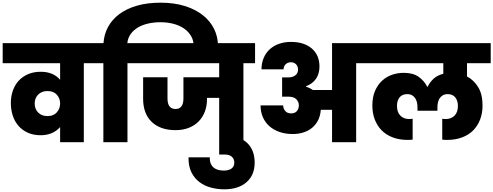

<svg xmlns="http://www.w3.org/2000/svg" viewBox="-34 -1062 3685 1434"><path d="M321 -195Q366 -195 390.5 -223Q415 -251 415 -289Q415 -327 390.5 -354.5Q366 -382 321 -382Q277 -382 251 -355.5Q225 -329 225 -289Q225 -248 251 -221.5Q277 -195 321 -195ZM592 -590V0H415V-113Q390 -84 353 -68Q316 -52 270 -52Q216 -52 174.5 -70.5Q133 -89 104.5 -121.5Q76 -154 61.5 -198Q47 -242 47 -293Q47 -342 62 -385Q77 -428 105.5 -459Q134 -490 175.5 -508Q217 -526 270 -526Q364 -526 415 -466V-590H-14V-740H678V-590Z M918 0H738V-590H650V-740H739Q743 -805 773 -860.5Q803 -916 857 -956.5Q911 -997 988.5 -1019.5Q1066 -1042 1165 -1042Q1267 -1042 1346.5 -1017Q1426 -992 1481 -948.5Q1536 -905 1565 -846Q1594 -787 1594 -718V-701H1413V-715Q1413 -759 1393 -793Q1373 -827 1339 -850Q1305 -873 1260 -884.5Q1215 -896 1165 -896Q1117 -896 1074 -886.5Q1031 -877 997.5 -857.5Q964 -838 942.5 -808.5Q921 -779 917 -740H1005V-590H918Z M977 -740H1871V-590H1784V0H1603V-331H1512V-322Q1512 -271 1496 -228.5Q1480 -186 1449.5 -155Q1419 -124 1375.5 -107Q1332 -90 1277 -90Q1217 -90 1171.5 -107Q1126 -124 1095.5 -155Q1065 -186 1050 -228.5Q1035 -271 1035 -322V-485H1217V-327Q1217 -248 1277 -248Q1336 -248 1336 -327V-485H1603V-590H977Z M1641 352Q1591 352 1543 339.5Q1495 327 1457 299Q1419 271 1396 225.5Q1373 180 1374 113H1533Q1532 140 1539.5 158.5Q1547 177 1561 189Q1575 201 1594.5 206.5Q1614 212 1637 212Q1675 212 1695.5 196.5Q1716 181 1716 152Q1716 126 1698 109Q1680 92 1642 92H1603V-48H1642Q1756 -48 1812 5.5Q1868 59 1868 153Q1868 246 1807 299Q1746 352 1641 352Z M2120 -484Q2152 -484 2172 -499.5Q2192 -515 2192 -541Q2192 -567 2177 -582Q2162 -597 2139 -597Q2115 -597 2099.5 -582Q2084 -567 2084 -544H1919Q1919 -589 1934.5 -627Q1950 -665 1978.5 -692Q2007 -719 2048 -734Q2089 -749 2139 -749Q2238 -749 2295 -699.5Q2352 -650 2352 -565Q2352 -511 2326 -473.5Q2300 -436 2252 -418V-414Q2266 -410 2278.5 -404Q2291 -398 2302 -390H2446V-740H2713V-590H2626V0H2446V-242H2362Q2359 -200 2343 -166.5Q2327 -133 2299.5 -109.5Q2272 -86 2234.5 -73.5Q2197 -61 2152 -61Q2098 -61 2053.5 -76.5Q2009 -92 1977.5 -120Q1946 -148 1929 -187.5Q1912 -227 1912 -275H2081Q2081 -251 2096.5 -233Q2112 -215 2141 -215Q2168 -215 2183 -232Q2198 -249 2198 -275Q2198 -301 2179.5 -320.5Q2161 -340 2120 -340H2073V-484H2120Z M3304 -17Q3298 -17 3289.5 -17.5Q3281 -18 3269 -19V-175Q3277 -174 3284 -173.5Q3291 -173 3296 -173Q3335 -173 3360.5 -198Q3386 -223 3386 -271Q3386 -310 3366.5 -334.5Q3347 -359 3310 -359Q3289 -359 3274 -350.5Q3259 -342 3250 -328.5Q3241 -315 3237 -297.5Q3233 -280 3233 -262V-235H3084V-262Q3084 -280 3080 -297.5Q3076 -315 3067 -328.5Q3058 -342 3043.5 -350.5Q3029 -359 3008 -359Q2970 -359 2950.5 -335Q2931 -311 2931 -271Q2931 -223 2956.5 -198Q2982 -173 3021 -173Q3026 -173 3033 -173.5Q3040 -174 3048 -175V-19Q3036 -18 3027 -17.5Q3018 -17 3013 -17Q2948 -17 2898.5 -36Q2849 -55 2815.5 -89.5Q2782 -124 2764.5 -171Q2747 -218 2747 -274Q2747 -337 2767 -383Q2787 -429 2819.5 -459Q2852 -489 2894 -503.5Q2936 -518 2981 -518Q3051 -518 3092.5 -488.5Q3134 -459 3157 -414H3160Q3177 -449 3205 -474.5Q3233 -500 3277 -511V-590H2686V-740H3631V-590H3454V-491Q3505 -464 3537.5 -411Q3570 -358 3570 -274Q3570 -218 3552.5 -171Q3535 -124 3501.5 -89.5Q3468 -55 3418 -36Q3368 -17 3304 -17Z"/></svg>

Font: SVN-Poppins ExtraBold
Style: Regular
Weight: 800
Designer: Ninad Kale (Devanagari), Jonny Pinhorn (Latin)
Foundry: Indian Type Foundry
Version: Version 3.002 2017; ttfautohint (v1.8.3)